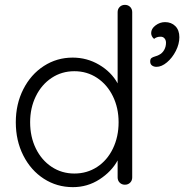

<svg xmlns="http://www.w3.org/2000/svg" viewBox="-20 -760 760 790"><path d="M524 -710V-30Q524 -17 515.5 -8.5Q507 0 494 0Q481 0 472.5 -8.5Q464 -17 464 -30V-100Q439 -54 389.5 -22Q340 10 280 10Q214 10 160.5 -24.5Q107 -59 76 -120Q45 -181 45 -257Q45 -332 76 -393Q107 -454 160.5 -488.5Q214 -523 279 -523Q338 -523 388 -493.5Q438 -464 464 -417V-710Q464 -723 472.5 -731.5Q481 -740 494 -740Q507 -740 515.5 -731.5Q524 -723 524 -710ZM468 -257Q468 -316 444.5 -364Q421 -412 379.5 -439.5Q338 -467 286 -467Q234 -467 192.5 -439.5Q151 -412 127.5 -364Q104 -316 104 -257Q104 -197 127.5 -149Q151 -101 192.5 -73.5Q234 -46 286 -46Q338 -46 379.5 -73Q421 -100 444.5 -148.5Q468 -197 468 -257ZM624 -485Q613 -485 605.5 -490.5Q598 -496 598 -507Q598 -517 603 -521Q608 -525 618.5 -528Q629 -531 634 -534Q648 -541 655.5 -554.5Q663 -568 663 -584Q663 -595 657 -602Q651 -609 641 -609Q624 -609 614 -600Q602 -610 602 -624Q602 -642 620 -655.5Q638 -669 659 -669Q685 -669 701.5 -652.5Q718 -636 718 -607Q718 -579 703.5 -550.5Q689 -522 667 -503.5Q645 -485 624 -485Z"/></svg>

Font: Quicksand
Style: Regular
Weight: 400
Designer: Andrew Paglinawan
Foundry: Andrew Paglinawan
Version: Version 3.000